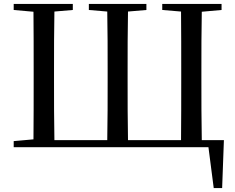

<svg xmlns="http://www.w3.org/2000/svg" viewBox="-20 -752 1201 981"><path d="M50 0H1045L1072 209H1115L1124 -36H1011C1009 -137 1009 -239 1009 -345V-390C1009 -492 1009 -593 1011 -692L1112 -701V-732H809V-701L905 -693C906 -593 906 -492 906 -390V-345C906 -238 906 -136 905 -36H634C632 -136 632 -238 632 -345V-390C632 -492 632 -593 634 -693L728 -701V-732H434V-701L528 -693C530 -593 530 -493 530 -390V-345C530 -239 530 -137 528 -36H258C256 -136 256 -238 256 -345V-390C256 -493 256 -593 258 -693L352 -701V-732H50V-701L151 -692C152 -593 152 -492 152 -390V-345C152 -240 152 -140 151 -40L50 -31Z"/></svg>

Font: Noto Serif HK Medium
Style: Regular
Weight: 500
Designer: Ryoko NISHIZUKA 西塚涼子 (kana & ideographs); Frank Grießhammer (Latin, Greek & Cyrillic); Wenlong ZHANG 张文龙 (bopomofo); San
Foundry: Adobe
Version: Version 2.001;hotconv 1.1.0;makeotfexe 2.6.0